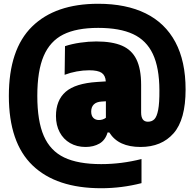

<svg xmlns="http://www.w3.org/2000/svg" viewBox="-20 -769 1032 1019"><path d="M495 -334 541.5 -337Q539.5 -368.5 519.8 -382.2Q500 -396 453 -396Q421.5 -396 387.2 -389.8Q353 -383.5 323 -372L325 -524Q361 -536 405.8 -542.5Q450.5 -549 491 -549Q575.5 -549 627.5 -526.5Q679.5 -504 704.2 -453.5Q729 -403 729 -318V-172Q729 -123 765 -123Q786 -123 799.2 -136.2Q812.5 -149.5 819.5 -186Q826.5 -222.5 826 -290Q825.5 -410 791.2 -482.5Q757 -555 686.2 -588Q615.5 -621 501 -621Q386 -621 315.8 -585.8Q245.5 -550.5 211.8 -471.8Q178 -393 178 -260Q178 -126.5 212.5 -47.5Q247 31.5 320.8 66.8Q394.5 102 517 102Q624.5 102 731 75V203Q626 230 517 230Q279 230 153 109Q27 -12 27 -260Q27 -507 150.2 -628Q273.5 -749 501 -749Q649.5 -749 753 -698Q856.5 -647 910.8 -545.5Q965 -444 965 -294Q965 -134 901.2 -61.5Q837.5 11 726 11Q667.5 11 626.2 -7.8Q585 -26.5 560 -66H551Q539 -25 507.8 -7Q476.5 11 434 11Q388 11 352.2 -9.5Q316.5 -30 296.8 -67.2Q277 -104.5 277 -153Q277 -237 328.5 -281.8Q380 -326.5 495 -334ZM519 -230Q492 -228.5 478 -214.8Q464 -201 464 -177Q464 -155 475.2 -143.5Q486.5 -132 505 -132Q526 -132 542 -144V-231.5Z"/></svg>

Font: Encode Sans Condensed Black
Style: Regular
Weight: 900
Width: 3
Designer: Multiple Designers
Foundry: Impallari Type
Version: Version 2.000